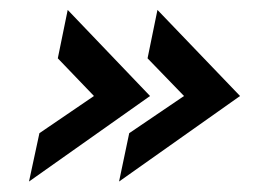

<svg xmlns="http://www.w3.org/2000/svg" viewBox="-20 -438 510 378"><path d="M37.1 -80.6 57.6 -175.8 165 -249 93.8 -323.2 113.3 -418.5 275.4 -249ZM214.4 -80.6 234.4 -175.8 342.3 -249 270.5 -323.2 290 -418.5 452.6 -249Z"/></svg>

Font: Acari Sans SemiBold
Style: Italic
Weight: 600
Italic angle: -13°
Designer: Alfredo Marco Pradil and Stefan Peev
Foundry: Hanken Design Co.
Version: Version 1.045;January 11, 2019;FontCreator 11.5.0.2425 64-bi